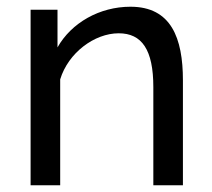

<svg xmlns="http://www.w3.org/2000/svg" viewBox="-20 -551 630 571"><path d="M524 0V-312C524 -438 489 -531 368 -531C276 -531 192 -483 151 -410V-522H71V0H159V-315C183 -394 261 -452 333 -452C402 -452 436 -403 436 -292V0Z"/></svg>

Font: FIGSv2-sans-serif Medium
Style: Regular
Weight: 500
Designer: Matt McInerney, Pablo Impallari, Rodrigo Fuenzalida,Mirko Velimirovic
Foundry: Matt McInerney, Pablo Impallari, Rodrigo Fuenzalida
Version: Version 4.021;hotconv 1.0.109;makeotfexe 2.5.65596